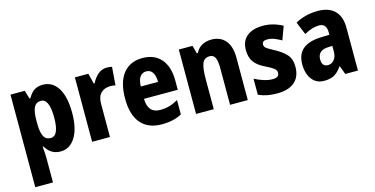

<svg xmlns="http://www.w3.org/2000/svg" viewBox="-78 -1017 3091 1581"><g transform="rotate(-15 1467.5 -226.0)"><path d="M339 -625Q420 -625 466.5 -551Q513 -477 513 -340Q513 -205 466 -130.5Q419 -56 340 -56Q296 -56 265 -76Q234 -96 212 -133H206Q212 -72 212 -42V174H61V-615H183L204 -544H212Q237 -589 266.5 -607Q296 -625 339 -625ZM289 -501Q248 -501 230 -466Q212 -431 212 -355V-330Q212 -255 230 -219.5Q248 -184 290 -184Q360 -184 360 -340Q360 -501 289 -501Z M884 -625Q894 -625 905 -624Q916 -623 928 -620L916 -465Q908 -467 896.5 -468.5Q885 -470 874 -470Q822 -470 791.5 -439Q761 -408 762 -344V-66H610V-615H725L747 -526H755Q772 -564 805.5 -594.5Q839 -625 884 -625Z M1187 -625Q1289 -625 1345.5 -559.5Q1402 -494 1402 -376V-297H1114Q1116 -174 1221 -174Q1262 -174 1298 -184Q1334 -194 1374 -217V-95Q1305 -56 1205 -56Q1086 -56 1025 -128.5Q964 -201 964 -338Q964 -478 1022.5 -551.5Q1081 -625 1187 -625ZM1189 -511Q1158 -511 1137.5 -486Q1117 -461 1115 -402H1262Q1262 -454 1243.5 -482.5Q1225 -511 1189 -511Z M1776 -625Q1850 -625 1893.5 -575Q1937 -525 1937 -426V-66H1786V-381Q1786 -438 1773 -467Q1760 -496 1726 -496Q1680 -496 1663.5 -455.5Q1647 -415 1647 -322V-66H1496V-615H1613L1631 -547H1640Q1660 -587 1695.5 -606Q1731 -625 1776 -625Z M2387 -231Q2387 -145 2335 -100.5Q2283 -56 2187 -56Q2142 -56 2104 -63Q2066 -70 2028 -87V-224Q2063 -205 2103.5 -192Q2144 -179 2180 -179Q2236 -179 2236 -219Q2236 -231 2230.5 -241Q2225 -251 2206 -264Q2187 -277 2144 -298Q2085 -326 2056.5 -365.5Q2028 -405 2028 -468Q2028 -544 2077.5 -584.5Q2127 -625 2215 -625Q2299 -625 2381 -581L2339 -467Q2309 -484 2280.5 -495.5Q2252 -507 2220 -507Q2176 -507 2176 -475Q2176 -464 2181.5 -455Q2187 -446 2205.5 -434.5Q2224 -423 2263 -402Q2317 -373 2352 -335.5Q2387 -298 2387 -231Z M2683 -626Q2775 -626 2825.5 -577Q2876 -528 2876 -429V-66H2768L2741 -139H2738Q2710 -97 2676.5 -76.5Q2643 -56 2587 -56Q2540 -56 2509 -79.5Q2478 -103 2462 -143Q2446 -183 2446 -232Q2446 -319 2497 -362Q2548 -405 2647 -409L2725 -412V-432Q2725 -508 2662 -508Q2633 -508 2602 -498.5Q2571 -489 2535 -469L2490 -578Q2531 -601 2580 -613.5Q2629 -626 2683 -626ZM2686 -315Q2641 -313 2620 -292Q2599 -271 2599 -235Q2599 -173 2650 -173Q2682 -173 2703.5 -199Q2725 -225 2725 -269V-317Z"/></g></svg>

Font: Noto Sans Malayalam UI Condensed ExtraBold
Style: Regular
Weight: 800
Width: 3
Designer: Jelle Bosma - Monotype Design Team
Foundry: Monotype Imaging Inc.
Version: Version 2.104; ttfautohint (v1.8.4.7-5d5b)